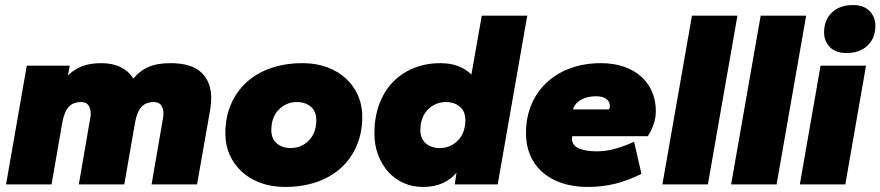

<svg xmlns="http://www.w3.org/2000/svg" viewBox="-20 -730 3485 760"><path d="M580 0 626 -267Q627 -272 627 -282Q627 -299 618.5 -312.5Q610 -326 589 -326Q558 -326 540.5 -307.5Q523 -289 515 -247L472 0H292L338 -267Q339 -272 339 -282Q339 -299 330.5 -312.5Q322 -326 301 -326Q270 -326 252.5 -307.5Q235 -289 227 -247L184 0H4L86 -470H256L249 -431Q271 -454 303 -467Q335 -480 381 -480Q426 -480 458 -464Q490 -448 508 -419Q532 -449 566.5 -464.5Q601 -480 655 -480Q738 -480 777 -443Q816 -406 816 -342Q816 -331 815 -319.5Q814 -308 812 -296L760 0Z M1108 10Q1055 10 1011.5 -6Q968 -22 937 -50.5Q906 -79 889 -117.5Q872 -156 872 -202Q872 -265 894 -316.5Q916 -368 956 -404.5Q996 -441 1052.5 -460.5Q1109 -480 1178 -480Q1231 -480 1274.5 -464Q1318 -448 1349 -419.5Q1380 -391 1397 -352.5Q1414 -314 1414 -268Q1414 -205 1392 -153.5Q1370 -102 1330 -65.5Q1290 -29 1233.5 -9.5Q1177 10 1108 10ZM1131 -144Q1173 -144 1202.5 -174Q1232 -204 1232 -255Q1232 -289 1210.5 -307.5Q1189 -326 1155 -326Q1113 -326 1083.5 -296Q1054 -266 1054 -215Q1054 -181 1075.5 -162.5Q1097 -144 1131 -144Z M1654 10Q1613 10 1578 -5.5Q1543 -21 1517.5 -49Q1492 -77 1477 -116Q1462 -155 1462 -202Q1462 -264 1480.5 -315.5Q1499 -367 1533.5 -403.5Q1568 -440 1616.5 -460Q1665 -480 1724 -480Q1763 -480 1794 -468Q1825 -456 1846 -435L1887 -668H2067L1950 0H1780L1787 -46Q1765 -20 1732 -5Q1699 10 1654 10ZM1721 -144Q1763 -144 1792.5 -174Q1822 -204 1822 -255Q1822 -289 1800.5 -307.5Q1779 -326 1745 -326Q1703 -326 1673.5 -296Q1644 -266 1644 -215Q1644 -181 1665.5 -162.5Q1687 -144 1721 -144Z M2307 10Q2249 10 2203.5 -5.5Q2158 -21 2126.5 -49Q2095 -77 2078.5 -116Q2062 -155 2062 -202Q2062 -267 2084.5 -318.5Q2107 -370 2147 -406Q2187 -442 2241 -461Q2295 -480 2358 -480Q2409 -480 2449.5 -466Q2490 -452 2518 -427Q2546 -402 2561 -367Q2576 -332 2576 -290Q2576 -264 2567.5 -238.5Q2559 -213 2544 -191H2245Q2244 -187 2244 -182Q2244 -155 2270.5 -143Q2297 -131 2342 -131Q2380 -131 2418 -142Q2456 -153 2490 -169L2519 -42Q2468 -16 2416 -3Q2364 10 2307 10ZM2338 -349Q2306 -349 2281 -335.5Q2256 -322 2248 -297H2391Q2394 -303 2394 -312Q2394 -327 2380.5 -338Q2367 -349 2338 -349Z M2602 0 2719 -668H2899L2782 0Z M2874 0 2991 -668H3171L3054 0Z M3146 0 3228 -470H3408L3326 0ZM3331 -520Q3288 -520 3265 -543.5Q3242 -567 3242 -602Q3242 -651 3273 -680.5Q3304 -710 3356 -710Q3399 -710 3422 -686.5Q3445 -663 3445 -628Q3445 -579 3414 -549.5Q3383 -520 3331 -520Z"/></svg>

Font: Celebes Black
Style: Italic
Weight: 900
Italic angle: -10°
Designer: Anugrah Pasau
Foundry: Lafontype
Version: Version 1.000; ttfautohint (v1.8.4)